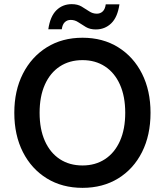

<svg xmlns="http://www.w3.org/2000/svg" viewBox="-20 -894 795 926"><path d="M378 12Q280 12 206 -33.5Q132 -79 90.5 -160.5Q49 -242 49 -350Q49 -457 90.5 -538.5Q132 -620 206 -666Q280 -712 378 -712Q476 -712 550 -666Q624 -620 665 -538.5Q706 -457 706 -350Q706 -242 665 -160.5Q624 -79 550 -33.5Q476 12 378 12ZM378 -96Q440 -96 486.5 -126.5Q533 -157 558.5 -214Q584 -271 584 -350Q584 -429 558.5 -486Q533 -543 486.5 -573.5Q440 -604 378 -604Q315 -604 268.5 -573.5Q222 -543 196.5 -486Q171 -429 171 -350Q171 -271 196.5 -214Q222 -157 268.5 -126.5Q315 -96 378 -96ZM442 -752Q414 -752 394.5 -763.5Q375 -775 358 -786.5Q341 -798 321 -798Q304 -798 292.5 -787Q281 -776 278 -753H213Q222 -815 252 -844.5Q282 -874 326 -874Q354 -874 373.5 -862.5Q393 -851 410 -839.5Q427 -828 447 -828Q464 -828 475.5 -839Q487 -850 490 -873H556Q547 -811 516.5 -781.5Q486 -752 442 -752Z"/></svg>

Font: DM Sans 9pt SemiBold
Style: Regular
Weight: 600
Version: Version 4.004;gftools[0.9.30]